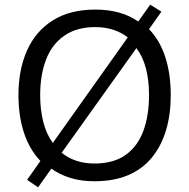

<svg xmlns="http://www.w3.org/2000/svg" viewBox="-20 -766 810 822"><path d="M711 -358Q711 -276 691 -209Q671 -142 631 -92.5Q591 -43 529.5 -16.5Q468 10 384 10Q328 10 282 -4Q236 -18 200 -44L143 36L96 4L153 -77Q106 -126 82.5 -198Q59 -270 59 -359Q59 -468 96 -550.5Q133 -633 206.5 -679Q280 -725 388 -725Q444 -725 490 -712Q536 -699 572 -674L623 -746L671 -716L618 -641Q664 -594 687.5 -522Q711 -450 711 -358ZM618 -358Q618 -489 564 -560L244 -112Q271 -90 306 -78Q341 -66 385 -66Q466 -66 517.5 -102.5Q569 -139 593.5 -205Q618 -271 618 -358ZM152 -359Q152 -297 165 -245Q178 -193 206 -154L527 -606Q500 -627 465 -638.5Q430 -650 388 -650Q308 -650 255 -613Q202 -576 177 -510.5Q152 -445 152 -359Z"/></svg>

Font: Noto Sans Hebrew Thin
Style: Regular
Weight: 400
Version: Version 3.001